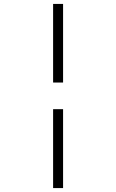

<svg xmlns="http://www.w3.org/2000/svg" viewBox="-20 -708 590 978"><path d="M301.3 -287.6H250.5V-688H301.3ZM301.3 250H250.5V-151.9H301.3Z"/></svg>

Font: XB Niloofar
Style: Regular
Weight: 400
Designer: Behnam
Foundry: Irmug
Version: Version 7.201 2008